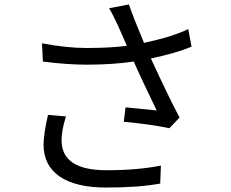

<svg xmlns="http://www.w3.org/2000/svg" viewBox="-20 -810 1040 864"><path d="M277 -286Q257 -224 257 -179Q257 -44 459 -44Q601 -44 704 -65L701 16Q604 34 458 34Q321 34 248 -16Q176 -66 176 -159Q176 -206 196 -293ZM842 -600Q771 -570 659 -547Q736 -379 788 -281L742 -233Q657 -251 537 -262L545 -327L685 -313Q610 -468 582 -533Q487 -519 371 -519Q281 -519 173 -533L169 -615Q282 -594 368 -594Q477 -594 551 -604L513 -690Q491 -739 471 -773L560 -790Q580 -732 628 -617Q757 -645 827 -679Z"/></svg>

Font: 思源黑体R
Style: Regular
Weight: 400
Designer: Ryoko NISHIZUKA  (kana & ideographs); Paul D. Hunt (Latin, Greek & Cyrillic); Wenlong ZHANG  (bopomofo); Sandoll Communi
Foundry: Adobe Systems Incorporated
Version: Version 1.00 June 24, 2014, initial release